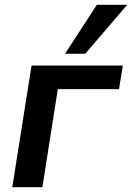

<svg xmlns="http://www.w3.org/2000/svg" viewBox="-20 -777 548 797"><path d="M31 0 111 -505H490L474 -407H220L156 0ZM250 -554 382 -757H508L334 -554Z"/></svg>

Font: Mulish
Style: Bold Italic
Weight: 700
Italic angle: -9°
Designer: Vernon Adams
Foundry: Vernon Adams
Version: Version 3.603; ttfautohint (v1.8.3)